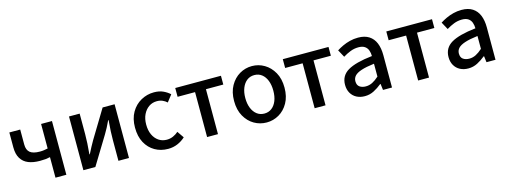

<svg xmlns="http://www.w3.org/2000/svg" viewBox="-16 -1088 4449 1688"><g transform="rotate(-15 2209.0 -244.5)"><path d="M345 0V-187Q321 -182 303 -180Q285 -178 252 -178Q191 -178 147.5 -195.5Q104 -213 80 -252Q56 -291 56 -353V-489H155V-353Q155 -303 183 -280Q211 -257 273 -257Q293 -257 310 -259.5Q327 -262 345 -266V-489H444V0Z M599 0V-489H696V-303Q696 -263 693.5 -218.5Q691 -174 686 -121H690Q704 -149 720.5 -180Q737 -211 750 -233L905 -489H1014V0H918V-186Q918 -224 920 -269Q922 -314 927 -368H923Q910 -339 893.5 -308Q877 -277 863 -254L708 0Z M1369 12Q1302 12 1249 -18.5Q1196 -49 1165 -106Q1134 -163 1134 -244Q1134 -325 1167.5 -382.5Q1201 -440 1256 -470.5Q1311 -501 1374 -501Q1422 -501 1457 -485Q1492 -469 1518 -445L1470 -383Q1453 -399 1430.5 -409Q1408 -419 1379 -419Q1338 -419 1306 -397Q1274 -375 1255 -336Q1236 -297 1236 -244Q1236 -191 1254 -152Q1272 -113 1304 -91Q1336 -69 1378 -69Q1409 -69 1436 -81Q1463 -93 1484 -112L1526 -51Q1495 -22 1455 -5Q1415 12 1369 12Z M1725 0V-409H1566V-489H1982V-409H1824V0Z M2266 12Q2205 12 2153 -18Q2101 -48 2068.5 -105.5Q2036 -163 2036 -244Q2036 -325 2068.5 -382.5Q2101 -440 2153 -470.5Q2205 -501 2266 -501Q2326 -501 2378 -470.5Q2430 -440 2462.5 -382.5Q2495 -325 2495 -244Q2495 -163 2462.5 -105.5Q2430 -48 2378 -18Q2326 12 2266 12ZM2266 -69Q2305 -69 2333.5 -91Q2362 -113 2377.5 -152Q2393 -191 2393 -244Q2393 -296 2377.5 -335.5Q2362 -375 2333.5 -397Q2305 -419 2266 -419Q2227 -419 2198.5 -397Q2170 -375 2154 -335.5Q2138 -296 2138 -244Q2138 -191 2154 -152Q2170 -113 2198.5 -91Q2227 -69 2266 -69Z M2704 0V-409H2545V-489H2961V-409H2803V0Z M3159 12Q3117 12 3084.5 -5Q3052 -22 3033.5 -54Q3015 -86 3015 -129Q3015 -212 3085.5 -254Q3156 -296 3309 -313Q3309 -340 3300.5 -364.5Q3292 -389 3271 -403.5Q3250 -418 3214 -418Q3175 -418 3139.5 -404Q3104 -390 3072 -370L3035 -438Q3060 -454 3091 -468.5Q3122 -483 3157.5 -492Q3193 -501 3232 -501Q3292 -501 3331 -476Q3370 -451 3389 -405Q3408 -359 3408 -294V0H3326L3319 -56H3315Q3281 -28 3242.5 -8Q3204 12 3159 12ZM3189 -69Q3221 -69 3249.5 -83.5Q3278 -98 3309 -126V-243Q3235 -234 3191.5 -219.5Q3148 -205 3129.5 -184.5Q3111 -164 3111 -136Q3111 -100 3133.5 -84.5Q3156 -69 3189 -69Z M3646 0V-409H3487V-489H3903V-409H3745V0Z M4101 12Q4059 12 4026.5 -5Q3994 -22 3975.5 -54Q3957 -86 3957 -129Q3957 -212 4027.5 -254Q4098 -296 4251 -313Q4251 -340 4242.5 -364.5Q4234 -389 4213 -403.5Q4192 -418 4156 -418Q4117 -418 4081.5 -404Q4046 -390 4014 -370L3977 -438Q4002 -454 4033 -468.5Q4064 -483 4099.5 -492Q4135 -501 4174 -501Q4234 -501 4273 -476Q4312 -451 4331 -405Q4350 -359 4350 -294V0H4268L4261 -56H4257Q4223 -28 4184.5 -8Q4146 12 4101 12ZM4131 -69Q4163 -69 4191.5 -83.5Q4220 -98 4251 -126V-243Q4177 -234 4133.5 -219.5Q4090 -205 4071.5 -184.5Q4053 -164 4053 -136Q4053 -100 4075.5 -84.5Q4098 -69 4131 -69Z"/></g></svg>

Font: Source Sans 3 Medium
Style: Regular
Weight: 500
Designer: Paul D. Hunt
Foundry: Adobe
Version: Version 3.052;hotconv 1.1.0;makeotfexe 2.6.0